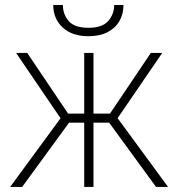

<svg xmlns="http://www.w3.org/2000/svg" viewBox="-20 -737 707 757"><path d="M230.5 -253.4 43.5 -528.3H87.4L248.5 -289.1H329.1L326.7 -253.4ZM254.4 -256.3 67.4 0H20L231.4 -288.1ZM348.6 -528.3V0H312V-528.3ZM619.6 -528.3 431.6 -253.4H336.4L333 -289.1H413.6L574.7 -528.3ZM595.2 0 408.2 -256.3 431.2 -288.1 642.6 0ZM430.2 -717.3H466.8Q466.8 -681.2 450.4 -653.3Q434.1 -625.5 403.3 -609.9Q372.6 -594.2 329.1 -594.2Q264.2 -594.2 227.1 -628.7Q189.9 -663.1 189.9 -717.3H228Q228 -680.7 250.7 -654.1Q273.4 -627.4 329.1 -627.4Q383.3 -627.4 406.7 -654.3Q430.2 -681.2 430.2 -717.3Z"/></svg>

Font: Roboto Condensed ExtraLight
Style: Regular
Weight: 250
Designer: Christian Robertson
Foundry: Google
Version: Version 3.008; 2023